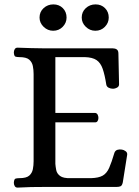

<svg xmlns="http://www.w3.org/2000/svg" viewBox="-20 -851 634 874"><path d="M60 3Q51 3 47 -4Q43 -11 43 -19Q44 -36 51 -38Q58 -40 68 -40Q100 -40 113 -51.5Q126 -63 129.5 -80.5Q133 -98 133 -117V-514Q133 -533 129.5 -550.5Q126 -568 113 -579.5Q100 -591 68 -591Q58 -591 51 -593Q44 -595 43 -612Q43 -620 47 -627Q51 -634 60 -634Q93 -633 121 -632Q149 -631 179 -631H493Q504 -631 511.5 -626Q519 -621 519 -607L522 -467Q522 -457 512.5 -452Q503 -447 495 -447Q484 -447 475 -451.5Q466 -456 464 -465Q457 -510 447.5 -537.5Q438 -565 419.5 -577.5Q401 -590 366 -591H232V-337H413Q421 -336 424.5 -329Q428 -322 428 -314Q428 -307 424.5 -300.5Q421 -294 413 -294H232V-105Q233 -92 236 -76.5Q239 -61 253.5 -50Q268 -39 302 -40H394Q429 -41 447.5 -51.5Q466 -62 477 -87Q488 -112 501 -156Q505 -166 514.5 -169Q524 -172 535 -170Q543 -169 551.5 -163Q560 -157 559 -147L539 -21Q536 -7 529.5 -3.5Q523 0 510 0H180Q150 0 121.5 0.5Q93 1 60 3ZM414 -711Q389 -711 370.5 -729Q352 -747 352 -771Q352 -797 370.5 -814Q389 -831 415 -831Q441 -831 458 -814Q475 -797 475 -771Q475 -747 457.5 -729Q440 -711 414 -711ZM222 -711Q197 -711 178.5 -729Q160 -747 160 -771Q160 -797 178.5 -814Q197 -831 223 -831Q249 -831 266 -814Q283 -797 283 -771Q283 -747 265.5 -729Q248 -711 222 -711Z"/></svg>

Font: Alice
Style: Regular
Weight: 400
Designer: Ksenia Yerulevich
Foundry: Cyreal (http://www.cyreal.org/)
Version: Version 2.003; ttfautohint (v1.8.3)